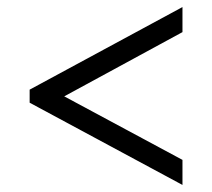

<svg xmlns="http://www.w3.org/2000/svg" viewBox="-20 -630 601 544"><path d="M497 -106 64 -339V-376L497 -610V-539L162 -357L497 -177Z"/></svg>

Font: Noto Rashi Hebrew Medium
Style: Regular
Weight: 500
Version: Version 1.006